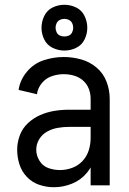

<svg xmlns="http://www.w3.org/2000/svg" viewBox="-20 -777 540 805"><path d="M250 -565Q224 -565 200.5 -576.5Q177 -588 165.5 -611.5Q154 -635 154 -660.5Q154 -686 165.5 -710Q177 -734 200.5 -745.5Q224 -757 250 -757Q276 -757 299.5 -745.5Q323 -734 334.5 -710Q346 -686 346 -660.5Q346 -635 334.5 -611.5Q323 -588 299.5 -576.5Q276 -565 250 -565ZM250 -624Q260 -624 269 -628Q278 -632 282.5 -641.5Q287 -651 287 -661Q287 -671 282.5 -680Q278 -689 269 -693.5Q260 -698 250 -698Q240 -698 231 -693.5Q222 -689 217.5 -680Q213 -671 213 -661Q213 -651 217.5 -641.5Q222 -632 231 -628Q240 -624 250 -624ZM206 8Q175 8 145 -2Q115 -12 93 -35Q71 -58 61.5 -88Q52 -118 52 -149Q52 -180 63 -209.5Q74 -239 97 -260.5Q120 -282 148.5 -294.5Q177 -307 207.5 -312Q238 -317 269 -317H360V-363Q360 -385 352 -405.5Q344 -426 327.5 -440Q311 -454 290 -460Q269 -466 247 -466Q222 -466 197 -457.5Q172 -449 155 -428Q138 -407 135 -382L58 -400Q64 -442 93 -476.5Q122 -511 163.5 -524.5Q205 -538 247 -538Q284 -538 320 -528Q356 -518 384.5 -494Q413 -470 426.5 -435Q440 -400 440 -363V0H360V-75Q353 -63 344 -52Q319 -22 282 -7Q245 8 206 8ZM360 -198V-245H269Q246 -245 222.5 -241Q199 -237 178 -225.5Q157 -214 144.5 -193.5Q132 -173 132 -149Q132 -125 145.5 -103Q159 -81 182.5 -72.5Q206 -64 231.5 -64Q257 -64 282 -73Q307 -82 325.5 -101.5Q344 -121 352 -146.5Q360 -172 360 -198Z"/></svg>

Font: Iosevka SS01
Style: Regular
Weight: 400
Monospace: yes
Designer: Belleve Invis
Foundry: Belleve Invis
Version: 2.3.3; ttfautohint (v1.8.3)